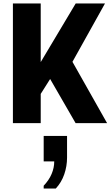

<svg xmlns="http://www.w3.org/2000/svg" viewBox="-20 -706 640 1101"><path d="M54 0V-686H213.5V-350L414 -686H582L395.5 -351.5L594 0H413.5L267.5 -253L213.5 -167.5V0ZM230.5 375V359Q261 327 276 291.5Q291 256 291 219.5H230.5V73.5H364.5V197.5Q364.5 247 348.5 293.5Q332.5 340 300 375Z"/></svg>

Font: Chivo Mono Medium
Style: Regular
Weight: 500
Monospace: yes
Designer: Hector Gatti
Foundry: Omnibus-Type
Version: Version 1.008